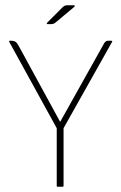

<svg xmlns="http://www.w3.org/2000/svg" viewBox="-20 -711 461 731"><path d="M263 -685 196 -629Q188 -622 183.5 -620.5Q179 -619 171 -619H162Q159 -619 158 -621Q157 -623 160 -625L217 -682Q222 -687 226 -689Q230 -691 238 -691H261Q264 -691 264.5 -689Q265 -687 263 -685ZM196 -223 15 -552Q14 -553 15 -554.5Q16 -556 18 -556H22Q33 -556 39.5 -551.5Q46 -547 53 -533L209 -247L377 -547Q383 -556 391 -556H403Q406 -556 407 -554.5Q408 -553 407 -552L222 -223V-3Q222 0 219 0H199Q196 0 196 -3Z"/></svg>

Font: Zain ExtraLight
Style: Regular
Weight: 200
Designer: Zain,Boutros
Foundry: Mobile Telecommunications Company (Zain), 2024
Version: Version 1.51; ttfautohint (v1.8.4)